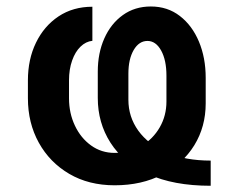

<svg xmlns="http://www.w3.org/2000/svg" viewBox="-20 -573 749 604"><path d="M642.8 11.4Q525.2 11.4 446.2 -25.2Q367.2 -61.8 327.4 -124.3Q287.6 -186.8 287.6 -264.9V-347.7Q287.6 -405.9 308.2 -452.2Q328.8 -498.6 366.5 -525.6Q404.1 -552.6 454.5 -552.6Q507.1 -552.6 545.8 -522.7Q584.5 -492.9 605.8 -442.1Q627.1 -391.3 627.1 -328.1V-247.9Q627.1 -174.4 591.3 -116.1Q555.4 -57.9 490.8 -24Q426.1 9.9 340.6 9.9Q259.2 9.9 197.8 -26.1Q136.4 -62.1 102.1 -124.1Q67.8 -186.1 67.8 -263.8V-320.3Q67.8 -386.4 93.2 -438.7Q118.6 -491.1 164.2 -521.5Q209.9 -551.8 270.6 -551.8V-444.6Q250 -442.5 233.3 -426.3Q216.6 -410.2 206.9 -382.6Q197.1 -355.1 197.1 -320.3V-263.8Q197.1 -217 215.6 -177.9Q234 -138.8 266.5 -115.4Q299 -92 340.6 -92Q388.1 -92 424.9 -114Q461.6 -136 482.6 -172.6Q503.6 -209.2 503.6 -253.6V-335.2Q503.6 -383.9 486.9 -414.1Q470.2 -444.2 443.9 -444.2Q417.3 -444.2 400.6 -415.7Q383.9 -387.1 383.9 -341.3V-259.2Q383.9 -205.3 415.1 -161.9Q446.4 -118.6 504.4 -93.2Q562.5 -67.8 642.8 -67.8Z"/></svg>

Font: DeltaSans SemiBold
Style: Regular
Weight: 600
Designer: Rasmus Andersson
Foundry: rsms
Version: Version 3.012